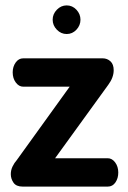

<svg xmlns="http://www.w3.org/2000/svg" viewBox="-20 -691 474 711"><path d="M64 0Q40 0 30 -14.5Q20 -29 20 -46Q20 -61 26.5 -74.5Q33 -88 42 -98L238 -370H66Q50 -370 38.5 -385.5Q27 -401 27 -423Q27 -444 38 -459.5Q49 -475 66 -475H360Q377 -475 389 -464Q401 -453 401 -431Q401 -404 381 -377L184 -105H379Q395 -105 406.5 -89.5Q418 -74 418 -52Q418 -31 407.5 -15.5Q397 0 379 0ZM227 -565Q206 -565 190.5 -581Q175 -597 175 -618Q175 -639 190.5 -655Q206 -671 227 -671Q248 -671 263 -655Q278 -639 278 -618Q278 -597 263 -581Q248 -565 227 -565Z"/></svg>

Font: Dosis
Style: Bold
Weight: 700
Designer: EdgarTolentino, PabloImpallari, IginoMarini
Foundry: EdgarTolentino, PabloImpallari, IginoMarini
Version: Version 3.001; ttfautohint (v1.8.2)